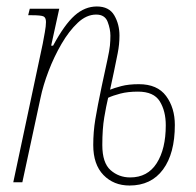

<svg xmlns="http://www.w3.org/2000/svg" viewBox="-20 -563 605 593"><path d="M380 10Q331 10 299.5 -22.5Q268 -55 268 -115Q268 -156 274.5 -195Q281 -234 294 -296Q306 -352 312 -379.5Q318 -407 319.5 -422Q321 -437 321 -453Q321 -473 312.5 -495.5Q304 -518 277 -518Q247 -518 220 -492.5Q193 -467 170 -427.5Q147 -388 130 -343.5Q113 -299 105 -260L49 0H21L112 -428Q115 -444 118.5 -463.5Q122 -483 122 -495Q122 -509 114 -512.5Q106 -516 77 -516H67L72 -536H163L138 -422H144Q179 -487 210.5 -515Q242 -543 279 -543Q317 -543 333 -515.5Q349 -488 349 -453Q349 -426 343.5 -398.5Q338 -371 332 -342Q329 -328 326 -314Q323 -300 320 -286Q332 -291 354.5 -297Q377 -303 409 -303Q466 -303 493 -266.5Q520 -230 520 -177Q520 -89 483.5 -39.5Q447 10 380 10ZM382 -15Q436 -15 464 -59Q492 -103 492 -176Q492 -220 473.5 -250Q455 -280 406 -280Q375 -280 352 -274Q329 -268 314 -261Q308 -236 302 -200.5Q296 -165 296 -115Q296 -60 321.5 -37.5Q347 -15 382 -15Z"/></svg>

Font: Noto Serif ExtraCondensed Thin
Style: Italic
Weight: 100
Width: 2
Italic angle: -12°
Designer: Monotype Design Team
Foundry: Monotype Imaging Inc.
Version: Version 2.013